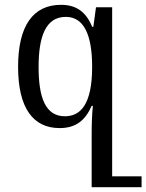

<svg xmlns="http://www.w3.org/2000/svg" viewBox="-20 -522 607 796"><path d="M378 -492 367 -411H362C337 -472 297 -502 233 -502C117 -502 55 -415 55 -245C55 -73 118 9 227 9C294 9 333 -22 360 -83H365C361 -43 360 -5 360 42V254H567V209H445V-492ZM249 -40C169 -40 140 -116 140 -244C140 -372 170 -452 253 -452C327 -452 362 -379 362 -245C362 -86 312 -40 249 -40Z"/></svg>

Font: Noto Serif Armenian SemiCondensed
Style: Regular
Weight: 400
Width: 4
Designer: Monotype Design Team
Foundry: Monotype Imaging Inc.
Version: Version 2.008